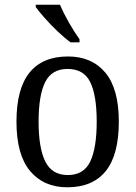

<svg xmlns="http://www.w3.org/2000/svg" viewBox="-20 -786 576 816"><path d="M266 10Q166 10 108 -59Q50 -128 50 -269Q50 -409 105.5 -477.5Q161 -546 269 -546Q370 -546 427.5 -477.5Q485 -409 485 -269Q485 -128 429.5 -59Q374 10 266 10ZM268 -42Q336 -42 363.5 -99.5Q391 -157 391 -269Q391 -381 363.5 -437Q336 -493 267 -493Q200 -493 172 -437Q144 -381 144 -269Q144 -157 172.5 -99.5Q201 -42 268 -42ZM280 -606Q255 -624 225 -652.5Q195 -681 169.5 -710Q144 -739 132 -756V-766H235Q249 -732 273 -690Q297 -648 318 -619V-606Z"/></svg>

Font: Noto Serif Myanmar SemCond
Style: Regular
Weight: 400
Width: 4
Designer: Ben Mitchell and the Monotype Design Team
Foundry: Monotype Imaging Inc.
Version: Version 2.106; ttfautohint (v1.8.4.7-5d5b)